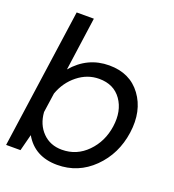

<svg xmlns="http://www.w3.org/2000/svg" viewBox="-137 -856 878 969"><g transform="rotate(20 302.0 -371.5)"><path d="M356 -555.2Q467.8 -555.2 527.3 -474.1Q586.9 -393.1 570.1 -272.9Q553.2 -152.8 472.2 -73Q391.1 6.8 278.8 6.8Q157.7 6.8 103 -88.9L80.1 0H2.9L108.9 -750H201.2L161.1 -462.9Q239.7 -555.2 356 -555.2ZM274.9 -73.2Q354 -73.2 410.4 -130.6Q466.8 -188 479 -272.9Q491.2 -358.9 450.7 -416.5Q410.2 -474.1 331.1 -474.1Q268.1 -474.1 216.1 -432.6Q164.1 -391.1 141.1 -326.2L126 -221.2Q130.9 -155.3 171.4 -114.3Q211.9 -73.2 274.9 -73.2Z"/></g></svg>

Font: Oakes Grotesk
Style: Italic
Weight: 400
Designer: Samuel Oakes
Foundry: Samuel Oakes
Version: Version 1.0 | wf-rip DC20170320